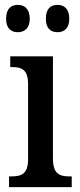

<svg xmlns="http://www.w3.org/2000/svg" viewBox="-20 -767 327 787"><path d="M216 -635C241 -635 264 -649 264 -690C264 -733 241 -747 216 -747C189 -747 168 -733 168 -690C168 -649 189 -635 216 -635ZM53 -635C78 -635 102 -649 102 -690C102 -733 78 -747 53 -747C27 -747 5 -733 5 -690C5 -649 27 -635 53 -635ZM17 0H274V-44H263C224 -44 197 -55 197 -117V-536H22V-492H31C69 -492 95 -481 95 -423V-113C95 -54 67 -44 28 -44H17Z"/></svg>

Font: Noto Serif Ethiopic Condensed Medium
Style: Regular
Weight: 500
Width: 3
Designer: Monotype Design Team
Foundry: Monotype Imaging Inc.
Version: Version 2.102